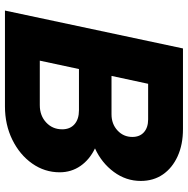

<svg xmlns="http://www.w3.org/2000/svg" viewBox="-12 -728 740 755"><g transform="rotate(90 357.5 -350.0)"><path d="M21 0 170 -700H487Q548 -700 594 -679Q640 -658 665.5 -621Q691 -584 691 -534Q691 -476 655.5 -428Q620 -380 563 -354Q607 -333 632 -297Q657 -261 657 -215Q657 -156 622.5 -107Q588 -58 529 -29Q470 0 398 0ZM278 -419H429Q467 -419 492.5 -442.5Q518 -466 518 -501Q518 -530 499.5 -546.5Q481 -563 449 -563H309ZM218 -137H393Q434 -137 461 -162Q488 -187 488 -225Q488 -256 468 -273.5Q448 -291 413 -291H251Z"/></g></svg>

Font: Red Hat Text VF
Style: Italic
Weight: 400
Italic angle: -12°
Designer: Pentagram, MCKL
Foundry: Pentagram, MCKL
Version: Version 1.023